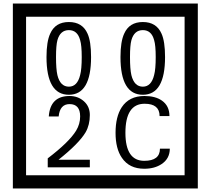

<svg xmlns="http://www.w3.org/2000/svg" viewBox="-20 -980 1195 1090"><path d="M1103 90H53V-960H1103ZM1028 15V-885H128V15ZM497 -656Q497 -442 371 -442Q244 -442 244 -656Q244 -744 265 -789Q294 -855 371 -855Q448 -855 477 -789Q497 -745 497 -656ZM444 -656Q444 -723 435 -752Q420 -809 371 -809Q322 -809 306 -752Q298 -723 298 -656Q298 -587 306 -553Q322 -488 371 -488Q419 -488 435 -554Q444 -587 444 -656ZM917 -656Q917 -442 791 -442Q664 -442 664 -656Q664 -744 685 -789Q714 -855 791 -855Q868 -855 897 -789Q917 -745 917 -656ZM864 -656Q864 -723 855 -752Q840 -809 791 -809Q742 -809 726 -752Q718 -723 718 -656Q718 -587 726 -553Q742 -488 791 -488Q839 -488 855 -554Q864 -587 864 -656ZM490 -30H251V-81Q372 -173 412 -238Q435 -276 435 -319Q435 -389 375 -389Q320 -389 313 -319H257Q265 -435 375 -435Q423 -435 456.5 -405Q490 -375 490 -327Q490 -271 466 -229Q428 -165 312 -73H490ZM944 -136Q944 -80 898 -49Q858 -22 799 -22Q714 -22 672 -84Q636 -136 636 -226Q636 -317 671 -371Q713 -435 800 -435Q862 -435 899 -409Q942 -379 942 -321H886Q886 -391 801 -391Q692 -391 692 -226Q692 -67 799 -67Q888 -67 888 -136Z"/></svg>

Font: Unicode BMP Fallback SIL
Style: Regular
Weight: 400
Foundry: NRSI, SIL International
Version: Version 5.1 Based on Unicode 5.1